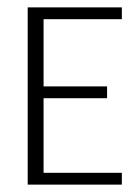

<svg xmlns="http://www.w3.org/2000/svg" viewBox="-20 -500 375 520"><path d="M55 0V-480H310V-448H98V-266H270V-234H98V-32H310V0Z"/></svg>

Font: Glametrix
Style: Light
Weight: 300
Designer: gluk
Foundry: gluk
Version: Version 0.40